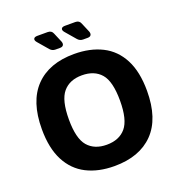

<svg xmlns="http://www.w3.org/2000/svg" viewBox="-151 -978 1040 1116"><g transform="rotate(-20 368.5 -419.5)"><path d="M368 13Q269 13 196 -24Q123 -61 83 -138Q43 -215 43 -333Q43 -504 128 -592Q213 -680 368 -680Q467 -680 540.5 -643Q614 -606 654 -529Q694 -452 694 -334Q694 -162 608.5 -74.5Q523 13 368 13ZM368 -119Q445 -119 486 -167.5Q527 -216 527 -334Q527 -453 486 -500.5Q445 -548 368 -548Q292 -548 251 -499.5Q210 -451 210 -332Q210 -214 251 -166.5Q292 -119 368 -119ZM276 -741Q256 -741 243 -756L189 -819Q177 -833 181.5 -842.5Q186 -852 204 -852H268Q292 -852 300 -831L325 -772Q330 -758 324.5 -749.5Q319 -741 304 -741ZM447 -741Q427 -741 414 -756L360 -819Q348 -833 352.5 -842.5Q357 -852 375 -852H439Q463 -852 471 -831L496 -772Q501 -758 495.5 -749.5Q490 -741 475 -741Z"/></g></svg>

Font: Pitagon Sans
Style: Bold
Weight: 700
Designer: Travis Tran
Foundry: Pitagon
Version: Version 1.001; ttfautohint (v1.8.4.7-5d5b);gftools[0.9.26]